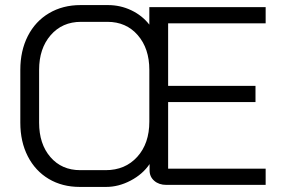

<svg xmlns="http://www.w3.org/2000/svg" viewBox="-20 -728 1116 756"><path d="M60 -245V-453Q60 -528 89.5 -586Q119 -644 173 -676Q227 -708 297 -708H405Q454 -708 497 -687.5Q540 -667 568 -631V-700H1026V-636H642V-390H986V-326H642V-64H1026V0H635Q606 0 587.5 -16Q569 -32 569 -57V-82Q542 -42 494.5 -17Q447 8 398 8H294Q225 8 172 -23.5Q119 -55 89.5 -112.5Q60 -170 60 -245ZM396 -58Q473 -58 520.5 -110.5Q568 -163 568 -249V-453Q568 -537 522.5 -589.5Q477 -642 403 -642H299Q225 -642 179.5 -589.5Q134 -537 134 -453V-245Q134 -161 178.5 -109.5Q223 -58 296 -58Z"/></svg>

Font: Bai Jamjuree
Style: Regular
Weight: 400
Designer: Katatrad Aksorn Co.,Ltd.
Foundry: Cadson Demak Co.,Ltd.
Version: Version 1.000; ttfautohint (v1.6)